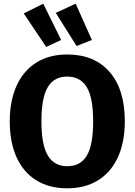

<svg xmlns="http://www.w3.org/2000/svg" viewBox="-20 -1006 731 1043"><path d="M658 -347Q658 -234 620.5 -152Q583 -70 512.5 -26.5Q442 17 345 17Q248 17 178 -26Q108 -69 70.5 -150.5Q33 -232 33 -347Q33 -459 70.5 -541Q108 -623 178 -666.5Q248 -710 345 -710Q493 -710 575.5 -615Q658 -520 658 -347ZM205 -347Q205 -219 240 -161Q275 -103 345 -103Q417 -103 451.5 -160.5Q486 -218 486 -347Q486 -476 451 -533Q416 -590 345 -590Q274 -590 239.5 -532.5Q205 -475 205 -347ZM312 -789 231 -751 109 -933 215 -986ZM479 -789 396 -756 283 -936 391 -986Z"/></svg>

Font: Fira Sans BGR
Style: Bold
Weight: 700
Designer: bBox Type GmbH & Carrois Corporate GbR & Edenspiekermann AG
Foundry: bBox Type GmbH & Carrois Corporate GbR & Edenspiekermann AG
Version: Version 4.301